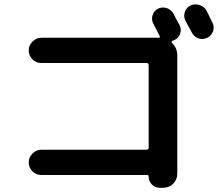

<svg xmlns="http://www.w3.org/2000/svg" viewBox="-20 -852 1040 891"><path d="M785.2 -788.1Q790 -779.3 798.8 -761.7Q807.6 -744.1 813.5 -735.4Q823.2 -715.8 815.9 -695.3Q808.6 -674.8 789.1 -666Q787.1 -665 779.3 -662.1Q776.4 -661.1 776.4 -657.7Q776.4 -654.3 778.3 -652.3Q803.7 -628.9 802.7 -591.8V-46.9Q802.7 -18.6 783.7 0.5Q764.6 19.5 737.3 19.5H722.7Q700.2 19.5 685.1 4.4Q669.9 -10.7 669.9 -33.2Q669.9 -40 663.1 -40H171.9Q147.5 -40 130.4 -57.1Q113.3 -74.2 113.3 -98.1Q113.3 -122.1 130.9 -139.6Q148.4 -157.2 171.9 -157.2H659.2Q669.9 -157.2 669.9 -168V-548.8Q669.9 -559.6 659.2 -559.6H171.9Q147.5 -559.6 130.4 -576.7Q113.3 -593.8 113.3 -617.7Q113.3 -641.6 130.9 -659.2Q148.4 -676.8 171.9 -676.8H716.8Q724.6 -676.8 720.7 -684.6Q719.7 -685.5 719.7 -687Q719.7 -688.5 718.8 -689.5Q713.9 -698.2 705.1 -715.8Q696.3 -733.4 691.4 -742.2Q681.6 -760.7 688 -781.2Q694.3 -801.8 712.9 -811.5Q732.4 -821.3 753.4 -814.5Q774.4 -807.6 785.2 -788.1ZM938.5 -802.7Q943.4 -793 952.6 -773.9Q961.9 -754.9 965.8 -747.1Q975.6 -727.5 968.8 -707Q961.9 -686.5 941.9 -676.8Q921.9 -667 901.4 -673.8Q880.9 -680.7 870.1 -701.2Q861.3 -718.8 840.8 -754.9Q831.1 -774.4 837.4 -795.4Q843.8 -816.4 863.8 -826.2Q883.8 -835.9 906.2 -828.6Q928.7 -821.3 938.5 -802.7Z"/></svg>

Font: Rounded-X Mgen+ 2m bold
Style: Bold
Weight: 700
Designer: [Source Han Sans]
Ryoko NISHIZUKA  (kana & ideographs); Paul D. Hunt (Latin, Greek & Cyrillic); Wenlong ZHANG  (bopomofo
Version: Version 1.059.20150602